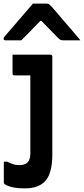

<svg xmlns="http://www.w3.org/2000/svg" viewBox="-22 -837 463 1057"><path d="M255 -536Q266 -536 266 -525V12Q266 115 229 157.5Q192 200 116 200Q70 200 41.5 192.5Q13 185 2 175Q-1 172 -1 167V53H17Q37 63 52 67.5Q67 72 87 72Q101 72 112 68Q123 64 130 57Q145 40 145 9V-422H58Q47 -422 47 -433V-536ZM159 -817H236Q244 -817 249 -813Q254 -809 267 -795Q275 -786 292.5 -765.5Q310 -745 333 -718Q356 -691 379.5 -664Q403 -637 421 -615H329Q318 -615 312.5 -617Q307 -619 300 -626Q290 -636 266.5 -660Q243 -684 206 -722H200Q165 -686 140.5 -660.5Q116 -635 95 -615H9Q-2 -615 -2 -624Q-2 -629 1 -633Q4 -637 17 -652Q29 -666 48.5 -688.5Q68 -711 89.5 -736Q111 -761 130 -783Q149 -805 159 -817Z"/></svg>

Font: Recursive Sn Lnr St SmB
Style: Regular
Weight: 600
Version: Version 1.079;hotconv 1.0.112;makeotfexe 2.5.65598; ttfautoh